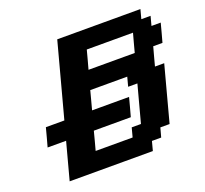

<svg xmlns="http://www.w3.org/2000/svg" viewBox="-145 -1048 1303 1220"><g transform="rotate(-20 507.0 -437.5)"><path d="M125 0H687.5L704.1 -62.5H766.6L783.7 -125H846.2Q862.8 -187.5 896.2 -312.5Q929.7 -437.5 946.3 -500H883.8Q889.2 -520.5 900.4 -562.3Q911.6 -604 917.5 -625H980Q985.8 -645.5 997.1 -687.3Q1008.3 -729 1013.7 -750H951.2L967.8 -812.5H905.3L921.9 -875H359.4Q336.9 -791.5 292.5 -624.8Q248 -458 225.6 -375H100.6Q95.2 -354 84 -312.3Q72.8 -270.5 66.9 -250H191.9Q180.7 -208 158.4 -125Q136.2 -42 125 0ZM596.2 -125H346.2Q352.1 -145.5 363 -187.3Q374 -229 379.4 -250H629.4Q635.3 -270.5 646.5 -312.3Q657.7 -354 663.1 -375H413.1Q418.5 -395.5 429.7 -437.3Q440.9 -479 446.3 -500H696.3L679.7 -437.5H742.2Q731 -396 708.7 -312.5Q686.5 -229 675.3 -187.5H612.8ZM792.5 -625H480Q485.8 -645.5 497.1 -687.5Q508.3 -729.5 513.7 -750H826.2Q820.3 -729 809.1 -687.3Q797.9 -645.5 792.5 -625Z"/></g></svg>

Font: Faithful 32x
Style: SemiboldOblique
Weight: 400
Foundry: Faithful Resource Pack
Version: Version 1.0; January 27, 2023